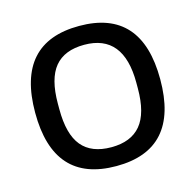

<svg xmlns="http://www.w3.org/2000/svg" viewBox="-86 -627 742 728"><g transform="rotate(-15 285.0 -263.0)"><path d="M285 12Q39 12 39 -263Q39 -538 285 -538Q530 -538 530 -263Q530 12 285 12ZM285 -62Q362 -62 400.5 -108Q439 -154 439 -252V-274Q439 -464 285 -464Q207 -464 169 -418Q131 -372 131 -274V-252Q131 -154 169 -108Q207 -62 285 -62Z"/></g></svg>

Font: Archivo
Style: Regular
Weight: 400
Designer: Hector Gatti
Foundry: Omnibus-Type
Version: Version 2.001